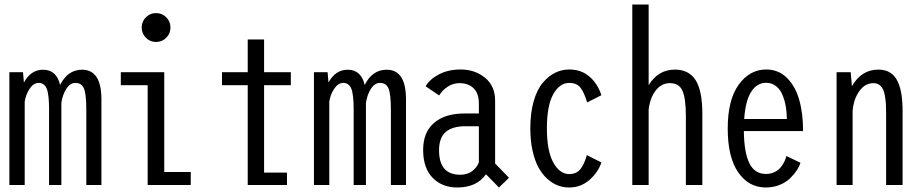

<svg xmlns="http://www.w3.org/2000/svg" viewBox="-20 -820 4090 851"><path d="M21.5 0V-500H82L86 -454.5Q117 -511 171 -511Q230.5 -511 246.5 -443.5Q280 -511 344 -511Q429.5 -511 429.5 -379.5V0H362.5V-335Q362.5 -403 352 -427.8Q341.5 -452.5 314 -452.5Q290.5 -452.5 273.8 -426Q257 -399.5 252 -364V0H197.5V-335Q197.5 -402 187 -427.2Q176.5 -452.5 151.5 -452.5Q128.5 -452.5 111.2 -426.5Q94 -400.5 89.5 -369V0Z M671.5 -634Q645 -634 626.5 -652.8Q608 -671.5 608 -698Q608 -724.5 626.5 -743.2Q645 -762 671.5 -762Q698.5 -762 717 -743.2Q735.5 -724.5 735.5 -698Q735.5 -671.5 717 -652.8Q698.5 -634 671.5 -634ZM708 -57.5H825.5V0H634.5V-442.5H515.5V-500H708Z M1150.5 -55H1252V0H1078V-442.5H964V-500H1078V-645H1150.5V-500H1269V-442.5H1150.5Z M1371.5 0V-500H1432L1436 -454.5Q1467 -511 1521 -511Q1580.5 -511 1596.5 -443.5Q1630 -511 1694 -511Q1779.5 -511 1779.5 -379.5V0H1712.5V-335Q1712.5 -403 1702 -427.8Q1691.5 -452.5 1664 -452.5Q1640.5 -452.5 1623.8 -426Q1607 -399.5 1602 -364V0H1547.5V-335Q1547.5 -402 1537 -427.2Q1526.5 -452.5 1501.5 -452.5Q1478.5 -452.5 1461.2 -426.5Q1444 -400.5 1439.5 -369V0Z M2191.5 11 2134 -47.5Q2093 11 2006.5 11Q1939.5 11 1897.5 -32Q1855.5 -75 1855.5 -155.5Q1855.5 -234 1904 -275.5Q1952.5 -317 2038.5 -317H2102.5V-360Q2102.5 -406.5 2079 -429Q2055.5 -451.5 2016.5 -451.5Q1987.5 -451.5 1963.5 -435.2Q1939.5 -419 1926.5 -397L1866.5 -437.5Q1884.5 -469 1925.8 -490.5Q1967 -512 2021.5 -512Q2085 -512 2129.8 -475.5Q2174.5 -439 2174.5 -373.5V-95.5L2236 -32ZM2020 -45.5Q2050.5 -45.5 2071.8 -60.8Q2093 -76 2102.5 -100.5V-260.5H2042.5Q1985.5 -260.5 1955.8 -235.2Q1926 -210 1926 -153.5Q1926 -45.5 2020 -45.5Z M2645.5 -100Q2632 -57.5 2593.5 -23.2Q2555 11 2502.5 11Q2477 11 2452.8 2Q2428.5 -7 2406 -27.2Q2383.5 -47.5 2367 -77.2Q2350.5 -107 2340.5 -151.8Q2330.5 -196.5 2330.5 -251Q2330.5 -319.5 2345.5 -371.5Q2360.5 -423.5 2385.8 -453.2Q2411 -483 2440.5 -497.5Q2470 -512 2502.5 -512Q2556.5 -512 2593 -480.2Q2629.5 -448.5 2645.5 -398L2582.5 -366Q2569 -411 2552.5 -431.8Q2536 -452.5 2503 -452.5Q2460 -452.5 2432 -402Q2404 -351.5 2404 -251Q2404 -151.5 2432.2 -100Q2460.5 -48.5 2503 -48.5Q2536 -48.5 2553.5 -71.8Q2571 -95 2581 -132.5Z M2782.5 0V-800H2855V-442.5Q2897 -511.5 2971.5 -511.5Q3033 -511.5 3063 -465Q3093 -418.5 3093 -315.5V0H3020V-304.5Q3020 -382.5 3005.2 -417Q2990.5 -451.5 2949 -451.5Q2911.5 -451.5 2886.2 -418.8Q2861 -386 2855 -334V0Z M3528 -98.5Q3523 -82.5 3511.8 -65.2Q3500.5 -48 3482.2 -30Q3464 -12 3435.8 -0.5Q3407.5 11 3374.5 11Q3298.5 11 3252 -56Q3205.5 -123 3205.5 -250.5Q3205.5 -377.5 3254.2 -444.8Q3303 -512 3376 -512Q3429.5 -512 3466.8 -476Q3504 -440 3521.8 -379.5Q3539.5 -319 3539.5 -239H3277Q3278 -144 3301.5 -96.5Q3325 -49 3374.5 -49Q3395.5 -49 3412.5 -57Q3429.5 -65 3440 -78Q3450.5 -91 3456.5 -103.5Q3462.5 -116 3465.5 -128.5ZM3375.5 -453Q3335 -453 3309.5 -413.2Q3284 -373.5 3278.5 -292.5H3467.5Q3467.5 -322 3462.8 -348.8Q3458 -375.5 3448 -399.8Q3438 -424 3419.2 -438.5Q3400.5 -453 3375.5 -453Z M3688 0V-500H3750.5L3756 -438Q3798 -511.5 3873.5 -511.5Q3904 -511.5 3925.2 -498.2Q3946.5 -485 3958.5 -459.5Q3970.5 -434 3975.5 -401.5Q3980.5 -369 3980.5 -326V0H3907.5V-318.5Q3907.5 -342.5 3906.5 -359.5Q3905.5 -376.5 3902.2 -395.2Q3899 -414 3893.2 -425.2Q3887.5 -436.5 3877 -444Q3866.5 -451.5 3851.5 -451.5Q3814 -451.5 3788.8 -416.2Q3763.5 -381 3759 -328V0Z"/></svg>

Font: League Mono Condensed Light
Style: Regular
Weight: 300
Width: 1
Designer: Tyler Finck
Foundry: The League of Moveable Type / Tyler Finck
Version: Version 2.210